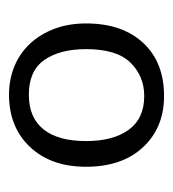

<svg xmlns="http://www.w3.org/2000/svg" viewBox="1 -679 384 426"><g transform="rotate(-90 193.0 -466.0)"><path d="M354 -467Q354 -387 311 -340.5Q268 -294 193 -294Q123 -294 79.5 -340.5Q36 -387 36 -467Q36 -545 80 -591.5Q124 -638 196 -638Q230 -638 259 -626Q288 -614 309 -591.5Q330 -569 342 -537.5Q354 -506 354 -467ZM297 -467Q297 -525 273 -559.5Q249 -594 196 -594Q145 -594 119 -561.5Q93 -529 93 -467Q93 -407 118 -372.5Q143 -338 193 -338Q237 -338 267 -368.5Q297 -399 297 -467Z"/></g></svg>

Font: Mukta Malar Light
Style: Regular
Weight: 300
Designer: Aadarsh Rajan, Girish Dalvi, Yashodeep Gholap
Foundry: Ek Type
Version: Version 2.538;PS 1.000;hotconv 16.6.51;makeotf.lib2.5.65220;